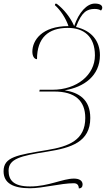

<svg xmlns="http://www.w3.org/2000/svg" viewBox="-38 -870 611 1074"><path d="M403 184C416 184 424 176 424 162C424 141 406 129 376 129C312 129 234 173 130 173C37 173 10 137 10 85C10 19 74 2 228 -22C360 -43 467 -76 467 -210C467 -314 403 -352 324 -365C431 -382 521 -446 521 -561C521 -641 474 -699 387 -719C419 -804 449 -820 492 -820C506 -820 519 -817 527 -811C531 -815 534 -821 534 -827C534 -841 520 -850 492 -850C449 -850 403 -802 377 -724C357 -771 319 -819 279 -849H271L269 -841C299 -815 330 -769 345 -724C196 -724 143 -644 143 -581C143 -557 153 -539 169 -539C169 -658 232 -714 341 -714C429 -714 493 -668 493 -560C493 -451 392 -368 256 -368H184L182 -358H266C381 -358 439 -307 439 -210C439 -86 347 -51 227 -31C59 -3 -18 7 -18 88C-18 155 36 183 130 183C202 183 303 155 374 155C394 155 402 165 403 184Z"/></svg>

Font: Noto Serif Display Thin
Style: Italic
Weight: 100
Italic angle: -12°
Designer: Monotype Design Team
Foundry: Monotype Imaging Inc.
Version: Version 2.009